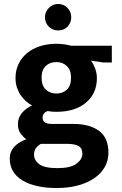

<svg xmlns="http://www.w3.org/2000/svg" viewBox="-20 -707 612 965"><path d="M58 -315Q58 -354 73.5 -386Q89 -418 116.5 -440.5Q144 -463 181.5 -475Q219 -487 264 -487Q281 -487 301 -484.5Q321 -482 338 -477H542V-393H499L437 -402Q450 -386 458.5 -362Q467 -338 467 -314Q467 -238 412.5 -191.5Q358 -145 263 -145Q238 -145 219 -149Q194 -139 194 -116Q194 -100 205 -92Q216 -84 244 -84H351Q430 -84 477.5 -49.5Q525 -15 525 61Q525 100 506.5 132.5Q488 165 454 188.5Q420 212 372 225Q324 238 265 238Q156 238 92.5 199.5Q29 161 29 89Q29 56 51 31.5Q73 7 112 -7Q98 -17 84 -35.5Q70 -54 70 -82Q70 -115 90 -139Q110 -163 141 -177Q126 -185 111.5 -197.5Q97 -210 85 -227Q73 -244 65.5 -266Q58 -288 58 -315ZM186 16Q171 24 161 37Q151 50 151 70Q151 99 177.5 118.5Q204 138 269 138Q334 138 364 116Q394 94 394 66Q394 38 375 27Q356 16 316 16ZM337 -316Q337 -355 316 -375Q295 -395 263 -395Q230 -395 209.5 -375Q189 -355 189 -317Q189 -277 210 -257Q231 -237 263 -237Q296 -237 316.5 -257Q337 -277 337 -316ZM206 -621Q206 -647 225.5 -667Q245 -687 272 -687Q301 -687 319.5 -667Q338 -647 338 -621Q338 -592 319.5 -573Q301 -554 272 -554Q245 -554 225.5 -573Q206 -592 206 -621Z"/></svg>

Font: Mukta Vaani
Style: Bold
Weight: 700
Designer: Noopur Datye, Girish Dalvi, Yashodeep Gholap, Pallavi Karambelkar
Foundry: Ek Type
Version: Version 2.538;PS 1.000;hotconv 16.6.51;makeotf.lib2.5.65220;